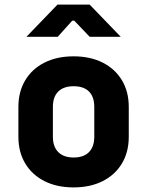

<svg xmlns="http://www.w3.org/2000/svg" viewBox="-20 -805 640 835"><path d="M60 -210V-340Q60 -406 89.5 -455.5Q119 -505 173 -532.5Q227 -560 300 -560Q373 -560 427 -532.5Q481 -505 510.5 -455.5Q540 -406 540 -340V-210Q540 -144 510.5 -94.5Q481 -45 427 -17.5Q373 10 300 10Q227 10 173 -17.5Q119 -45 89.5 -94.5Q60 -144 60 -210ZM390 -210V-340Q390 -384 367 -407Q344 -430 300 -430Q257 -430 233.5 -407Q210 -384 210 -340V-210Q210 -167 233.5 -143.5Q257 -120 300 -120Q344 -120 367 -143.5Q390 -167 390 -210ZM231 -645H95L230 -785H370L505 -645H370L303 -715H294Z"/></svg>

Font: JetBrains Mono Extra Bold
Style: Regular
Weight: 800
Monospace: yes
Designer: Philipp Nurullin, Konstantin Bulenkov
Foundry: JetBrains
Version: 2.002